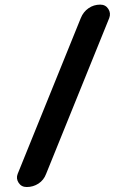

<svg xmlns="http://www.w3.org/2000/svg" viewBox="-20 -750 540 811"><path d="M403.3 -730.5Q425.8 -730.5 437.5 -712.4Q449.2 -694.3 441.4 -673.8L174.8 -15.6Q165 10.7 142.6 25.4Q120.1 40 92.8 40Q70.3 40 58.6 22Q46.9 3.9 54.7 -15.6L321.3 -673.8Q332 -700.2 354 -715.3Q376 -730.5 403.3 -730.5Z"/></svg>

Font: Rounded-X Mgen+ 2m bold
Style: Bold
Weight: 700
Designer: [Source Han Sans]
Ryoko NISHIZUKA  (kana & ideographs); Paul D. Hunt (Latin, Greek & Cyrillic); Wenlong ZHANG  (bopomofo
Version: Version 1.059.20150602